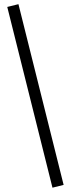

<svg xmlns="http://www.w3.org/2000/svg" viewBox="-20 -745 360 915"><path d="M230 149.4 14.6 -711.9 67.9 -725.1 283.2 136.2Z"/></svg>

Font: Elstob
Style: Regular
Weight: 400
Designer: Peter S. Baker
Version: Version 1.015